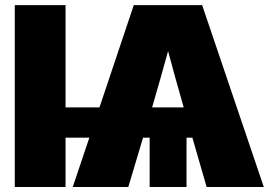

<svg xmlns="http://www.w3.org/2000/svg" viewBox="-20 -748 1075 768"><path d="M242.2 -727.5V-318.4H377.9L515.1 -727.5H788.6L1035.2 0H806.6L749.5 -197.3H726.1V0H578.6V-197.3H552.2L493.2 0H271L337.4 -197.3H242.2V0H39.1V-727.5ZM588.4 -318.4H714.8Q698.7 -375 683.1 -430.7Q667.5 -486.3 652.3 -543.5Q636.7 -486.3 620.8 -430.7Q605 -375 588.4 -318.4Z"/></svg>

Font: Inter Display Black
Style: Regular
Weight: 900
Designer: Rasmus Andersson
Foundry: rsms
Version: Version 4.000;git-a52131595